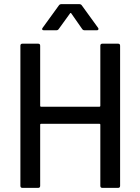

<svg xmlns="http://www.w3.org/2000/svg" viewBox="-20 -912 682 932"><path d="M477 -700H553Q563 -700 563 -690V-10Q563 0 553 0H477Q467 0 467 -10V-307Q467 -311 463 -311H179Q175 -311 175 -307V-10Q175 0 165 0H89Q79 0 79 -10V-690Q79 -700 89 -700H165Q175 -700 175 -690V-398Q175 -394 179 -394H463Q467 -394 467 -398V-690Q467 -700 477 -700ZM279 -892H364Q373 -892 377 -886L456 -777Q458 -775 458 -771Q458 -769 456 -767Q454 -765 450 -765H391Q383 -765 379 -771L326 -847Q325 -849 323 -849Q321 -849 320 -847L265 -771Q261 -765 253 -765H193Q187 -765 185 -768.5Q183 -772 187 -777L266 -886Q270 -892 279 -892Z"/></svg>

Font: BarlowMedium
Style: Regular
Weight: 500
Designer: Jeremy Tribby
Foundry: Tribby Type
Version: Version 1.422